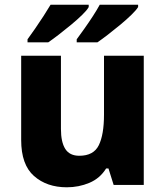

<svg xmlns="http://www.w3.org/2000/svg" viewBox="-20 -786 703 816"><path d="M591 -549V0H463L441 -70H431Q405 -28 360 -9Q315 10 264 10Q179 10 124.5 -38Q70 -86 70 -191V-549H239V-238Q239 -182 257.5 -153Q276 -124 317 -124Q378 -124 400 -169Q422 -214 422 -299V-549ZM567 -756Q559 -743 538.5 -723Q518 -703 491.5 -681Q465 -659 439 -639Q413 -619 394 -606H306V-619Q320 -638 338.5 -664Q357 -690 374.5 -717Q392 -744 404 -766H567ZM357 -756Q350 -743 329.5 -723Q309 -703 282.5 -681Q256 -659 230 -639Q204 -619 185 -606H97V-619Q111 -638 129 -664Q147 -690 164.5 -717Q182 -744 195 -766H357Z"/></svg>

Font: Noto Sans Bengali ExtraBold
Style: Regular
Weight: 800
Designer: Jelle Bosma - Monotype Design Team
Foundry: Monotype Imaging Inc.
Version: Version 2.003; ttfautohint (v1.8.4.7-5d5b)